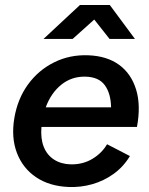

<svg xmlns="http://www.w3.org/2000/svg" viewBox="-20 -732 594 764"><path d="M253 12Q177 9 124 -26.5Q71 -62 47.5 -123Q24 -184 37 -262Q50 -339 91.5 -396Q133 -453 195.5 -484Q258 -515 332 -512Q406 -509 454 -474Q502 -439 521.5 -376Q541 -313 525 -227H145Q141 -181 154 -148Q167 -115 195 -97Q223 -79 261 -78Q309 -77 347 -99.5Q385 -122 406 -158L497 -111Q471 -68 432 -40Q393 -12 347 1Q301 14 253 12ZM162 -305H422Q421 -360 397 -393Q373 -426 319 -427Q265 -428 224 -395Q183 -362 162 -305ZM153 -577 298 -712H416V-709L269 -577ZM416 -577 311 -710 312 -712H417L517 -577Z"/></svg>

Font: Figtree SemiBold
Style: Italic
Weight: 600
Italic angle: -9.5°
Foundry: Erik Kennedy
Version: Version 2.001;gftools[0.9.30]